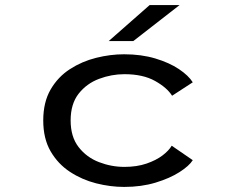

<svg xmlns="http://www.w3.org/2000/svg" viewBox="-20 -726 915 757"><path d="M469.5 11Q415 11 359 -3.2Q303 -17.5 255.8 -48.5Q208.5 -79.5 179.5 -129.5Q150.5 -179.5 150.5 -251Q150.5 -323 179.5 -373Q208.5 -423 255.8 -453.5Q303 -484 359 -498Q415 -512 469.5 -512Q537 -512 592.2 -495.5Q647.5 -479 685.5 -453.5Q723.5 -428 740 -401.5L658.5 -348.5Q638.5 -380.5 591 -407Q543.5 -433.5 470.5 -433.5Q419.5 -433.5 370.8 -415.2Q322 -397 290.2 -356.8Q258.5 -316.5 258.5 -251Q258.5 -186.5 290 -146Q321.5 -105.5 370.2 -86.8Q419 -68 470.5 -68Q519.5 -68 557.5 -81Q595.5 -94 620.8 -113.2Q646 -132.5 657 -151.5L740 -94.5Q726 -72 687.8 -47.5Q649.5 -23 593.5 -6Q537.5 11 469.5 11ZM505.5 -564H408.5L570 -706H688Z"/></svg>

Font: Trispace SemiExpanded
Style: Regular
Weight: 400
Width: 6
Designer: Tyler Finck
Foundry: Etcetera Type Company
Version: Version 1.210; ttfautohint (v1.8.3)